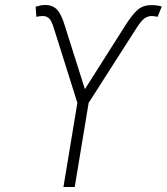

<svg xmlns="http://www.w3.org/2000/svg" viewBox="-20 -753 671 773"><path d="M235.4 0 291.5 -338.9 196.8 -639.6Q187.5 -669.9 177.5 -679.2Q167.5 -688.5 151.4 -688.5Q145 -688.5 138.4 -687.5Q131.8 -686.5 126.5 -685.1L123.5 -726.1Q134.8 -729.5 143.3 -731.2Q151.9 -732.9 162.1 -732.9Q191.9 -732.9 209.5 -714.4Q227.1 -695.8 240.7 -650.4L321.8 -394L485.4 -651.9Q512.2 -694.3 534.2 -713.4Q556.2 -732.4 589.4 -732.4Q600.6 -732.4 610.8 -731.2Q621.1 -730 631.3 -726.6L614.3 -685.1Q609.4 -686.5 603.3 -687.5Q597.2 -688.5 591.3 -688.5Q575.2 -688.5 561.8 -679Q548.3 -669.4 529.3 -639.6L336.9 -338.9L280.8 0Z"/></svg>

Font: Inter 20pt ExtraLight
Style: Italic
Weight: 250
Italic angle: -9.3988°
Version: Version 4.001;git-66647c0bb